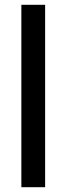

<svg xmlns="http://www.w3.org/2000/svg" viewBox="-20 -780 277 800"><path d="M168 0H69V-760H168Z"/></svg>

Font: Noto Sans Telugu Condensed Medium
Style: Regular
Weight: 500
Width: 3
Designer: Jelle Bosma - Monotype Design Team
Foundry: Monotype Imaging Inc.
Version: Version 2.005; ttfautohint (v1.8.4.7-5d5b)